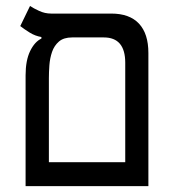

<svg xmlns="http://www.w3.org/2000/svg" viewBox="-20 -632 626 652"><path d="M66.9 0V-376Q66.9 -426.8 82.3 -458.5Q97.7 -490.2 120.6 -501V-506.3Q99.6 -509.8 81.1 -521.2Q62.5 -532.7 48.8 -543.5L82 -611.8Q93.3 -604 112.8 -595Q132.3 -585.9 153.8 -585.9H357.9Q419.9 -585.9 451.9 -551.8Q483.9 -517.6 483.9 -452.1V0ZM225.1 -504.9Q196.3 -504.9 180.2 -491Q164.1 -477.1 156.7 -455.6Q149.4 -434.1 147.7 -410.4Q146 -386.7 146 -366.7V-81.1H405.3V-418.9Q405.3 -504.9 332.5 -504.9Z"/></svg>

Font: Cascadia Code PL SemiLight
Style: Regular
Weight: 350
Monospace: yes
Designer: Aaron Bell
Foundry: Saja Typeworks
Version: Version 2404.023; ttfautohint (v1.8.4)